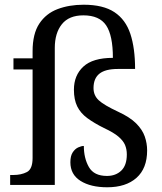

<svg xmlns="http://www.w3.org/2000/svg" viewBox="-20 -783 687 813"><path d="M434 10Q364 10 321 -17Q278 -44 278 -96Q278 -123 288 -138Q298 -153 311.5 -159Q325 -165 335 -165Q335 -113 356.5 -75.5Q378 -38 433 -38Q470 -38 493.5 -60.5Q517 -83 517 -129Q517 -151 509.5 -169Q502 -187 481.5 -204.5Q461 -222 420 -241Q378 -262 349.5 -283Q321 -304 307 -332.5Q293 -361 293 -403Q293 -464 333 -501Q373 -538 458 -538Q458 -633 429.5 -675.5Q401 -718 333 -718Q272 -718 242 -680.5Q212 -643 212 -580V0H23V-42H36Q70 -42 94 -54.5Q118 -67 118 -114V-489H37V-536H118V-566Q118 -640 146.5 -683Q175 -726 224 -744.5Q273 -763 334 -763Q417 -763 464.5 -731.5Q512 -700 532 -639.5Q552 -579 552 -491H479Q426 -491 401 -471Q376 -451 376 -410Q376 -379 398 -358.5Q420 -338 480 -310Q530 -287 556.5 -260.5Q583 -234 593 -205Q603 -176 603 -146Q603 -70 558 -30Q513 10 434 10Z"/></svg>

Font: NotoSerif-Regular
Style: Regular
Weight: 400
Designer: Monotype Design Team
Foundry: Monotype Imaging Inc.
Version: Version 2.007; ttfautohint (v1.8) -l 8 -r 50 -G 200 -x 14 -D